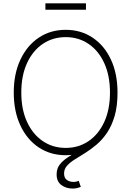

<svg xmlns="http://www.w3.org/2000/svg" viewBox="-20 -915 783 1144"><path d="M371.6 9.8Q280.3 9.8 210.4 -36.9Q140.6 -83.5 101.3 -167.7Q62 -252 62 -363.3Q62 -475.6 101.6 -559.6Q141.1 -643.6 210.7 -690.4Q280.3 -737.3 371.6 -737.3Q462.4 -737.3 532.2 -690.4Q602.1 -643.6 641.1 -559.6Q680.2 -475.6 680.2 -363.3Q680.2 -251.5 641.1 -167.5Q602.1 -83.5 532.2 -36.9Q462.4 9.8 371.6 9.8ZM371.6 -33.7Q448.2 -33.7 507.8 -74.2Q567.4 -114.7 601.3 -188.7Q635.3 -262.7 635.3 -363.3Q635.3 -464.4 601.3 -538.6Q567.4 -612.8 507.8 -653.3Q448.2 -693.8 371.6 -693.8Q294.9 -693.8 235.1 -653.6Q175.3 -613.3 141.1 -539.1Q106.9 -464.8 106.9 -363.3Q106.9 -263.2 140.9 -189.2Q174.8 -115.2 234.6 -74.5Q294.4 -33.7 371.6 -33.7ZM412.1 208.5Q374.5 208.5 345.9 187.7Q317.4 167 317.4 124Q317.4 89.8 335.7 65.9Q354 42 384.5 22.2Q415 2.4 451.2 -18.6Q487.3 -39.6 523.7 -66.9Q560.1 -94.2 590.3 -133.3Q620.6 -172.4 638.9 -228.3Q657.2 -284.2 657.2 -363.3H680.2Q680.2 -281.7 662.8 -223.1Q645.5 -164.6 617.2 -123Q588.9 -81.5 554.9 -53Q521 -24.4 487.1 -3.4Q453.1 17.6 424.8 35.4Q396.5 53.2 379.2 72.8Q361.8 92.3 361.8 118.7Q361.8 145.5 378.4 157.2Q395 168.9 418 168.9Q426.8 168.9 434.6 167.2Q442.4 165.5 449.2 162.6L461.4 198.7Q451.2 202.6 439.2 205.6Q427.2 208.5 412.1 208.5ZM492.2 -895V-856.9H250.5V-895Z"/></svg>

Font: Inter 18pt ExtraLight
Style: Regular
Weight: 250
Designer: Rasmus Andersson
Foundry: rsms
Version: Version 4.001;git-66647c0bb